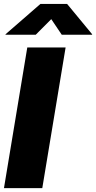

<svg xmlns="http://www.w3.org/2000/svg" viewBox="-20 -973 497 993"><path d="M319.3 -727.5 198.7 0H0.5L121.1 -727.5ZM165 -793.5H8.3L8.8 -795.9L189 -952.6H327.1L456.5 -795.9V-793.5H299.3L245.1 -874Z"/></svg>

Font: Inter 18pt Black
Style: Italic
Weight: 900
Italic angle: -9.3988°
Designer: Rasmus Andersson
Foundry: rsms
Version: Version 4.001;git-66647c0bb